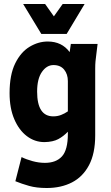

<svg xmlns="http://www.w3.org/2000/svg" viewBox="-20 -745 557 962"><path d="M28 -278Q28 -370 56 -427Q84 -484 128 -510.5Q172 -537 219 -537Q290 -537 329 -484L335 -525H469L463 -476Q460 -454 458.5 -438Q457 -422 457 -401V-67Q457 24 426 82.5Q395 141 340.5 169Q286 197 214 197Q163 197 126 186.5Q89 176 57 163L88 42Q112 54 143.5 62.5Q175 71 205 71Q261 71 290.5 38.5Q320 6 320 -74V-85Q298 -62 272 -48Q246 -34 203 -33Q154 -33 114.5 -63Q75 -93 51.5 -148Q28 -203 28 -278ZM166 -286Q166 -162 247 -162Q268 -162 286 -169Q304 -176 320 -187V-339Q320 -373 301.5 -396Q283 -419 248 -419Q214 -419 190 -384.5Q166 -350 166 -286ZM404 -725 314 -575H187L96 -725H206L250 -663L294 -725Z"/></svg>

Font: Radio Canada Condensed
Style: Bold
Weight: 700
Width: 3
Designer: Charles Daoud, Etienne Aubert Bonn, Alexandre Saumier Demers, Jacques Le Bailly
Foundry: Radio-Canada
Version: Version 2.104; ttfautohint (v1.8.4.7-5d5b);gftools[0.9.28.de